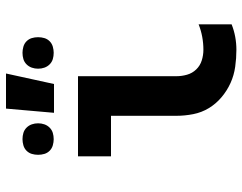

<svg xmlns="http://www.w3.org/2000/svg" viewBox="-104 -696 808 640"><g transform="rotate(-90 300.0 -376.0)"><path d="M454 8Q426 8 397.5 4Q369 0 343.5 -11.5Q318 -23 296 -41.5Q274 -60 259.5 -84Q245 -108 239.5 -136Q234 -164 234 -192V-410H99V-520H366V-192Q366 -174 371 -156.5Q376 -139 388.5 -126Q401 -113 418.5 -107.5Q436 -102 454 -102Q476 -102 497.5 -106Q519 -110 539 -118V-8Q519 0 497.5 4Q476 8 454 8ZM444 -601Q433 -601 423 -604Q413 -607 405.5 -614.5Q398 -622 394.5 -632Q391 -642 391 -653Q391 -664 394.5 -674Q398 -684 405.5 -691.5Q413 -699 423 -702Q433 -705 444 -705Q454 -705 464.5 -702Q475 -699 482.5 -691.5Q490 -684 493 -674Q496 -664 496 -653Q496 -642 493 -632Q490 -622 482.5 -614.5Q475 -607 464.5 -604Q454 -601 444 -601ZM156 -601Q146 -601 135.5 -604Q125 -607 117.5 -614.5Q110 -622 107 -632Q104 -642 104 -653Q104 -664 107 -674Q110 -684 117.5 -691.5Q125 -699 135.5 -702Q146 -705 156 -705Q167 -705 177 -702Q187 -699 194.5 -691.5Q202 -684 205.5 -674Q209 -664 209 -653Q209 -642 205.5 -632Q202 -622 194.5 -614.5Q187 -607 177 -604Q167 -601 156 -601ZM244 -600 258 -760H375L340 -600Z"/></g></svg>

Font: Iosevka HT Extrabold Extended
Style: Regular
Weight: 800
Width: 7
Monospace: yes
Designer: Belleve Invis
Foundry: Belleve Invis
Version: Version 32.3.0; ttfautohint (v1.8.4)